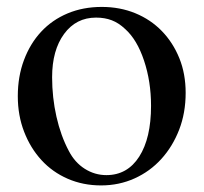

<svg xmlns="http://www.w3.org/2000/svg" viewBox="-20 -533 598 563"><path d="M278.3 -512.7Q332 -512.7 377 -494.1Q421.9 -475.6 454.6 -441.9Q487.3 -408.2 505.9 -362.3Q524.4 -316.4 524.4 -260.7Q524.4 -202.1 505.4 -152.8Q486.3 -103.5 453.1 -66.9Q419.9 -30.3 374.5 -9.8Q329.1 10.7 276.4 10.7Q223.6 10.7 178.7 -8.8Q133.8 -28.3 101.6 -63.5Q69.3 -98.6 50.8 -146.5Q32.2 -194.3 32.2 -251Q32.2 -308.6 50.3 -356.9Q68.4 -405.3 100.6 -439.9Q132.8 -474.6 178.2 -493.7Q223.6 -512.7 278.3 -512.7ZM261.7 -481.4Q203.1 -481.4 168 -433.6Q132.8 -385.7 132.8 -306.6Q132.8 -247.1 145.5 -190.9Q158.2 -134.8 181.6 -90.8Q199.2 -56.6 228.5 -38.1Q257.8 -19.5 292 -19.5Q353.5 -19.5 388.2 -73.7Q422.9 -127.9 422.9 -222.7Q422.9 -293.9 402.3 -355.5Q381.8 -417 346.7 -448.2Q328.1 -465.8 307.6 -473.6Q287.1 -481.4 261.7 -481.4Z"/></svg>

Font: BabelStone Tibetan
Style: Regular
Weight: 400
Designer: Christopher J. Fynn
Foundry: BabelStone
Version: Version 10.011 October 1, 2023